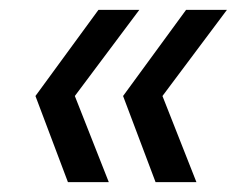

<svg xmlns="http://www.w3.org/2000/svg" viewBox="-20 -490 492 390"><path d="M296 -120 230 -295 358 -470H441L310 -295L379 -120ZM118 -120 52 -295 180 -470H263L132 -295L201 -120Z"/></svg>

Font: DM Sans 36pt
Style: Italic
Weight: 400
Italic angle: -10°
Designer: Colophon Foundry, Jonny Pinhorn
Foundry: Colophon Foundry
Version: Version 4.004;gftools[0.9.30]